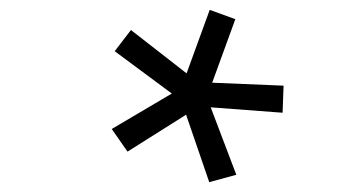

<svg xmlns="http://www.w3.org/2000/svg" viewBox="-20 -730 690 390"><path d="M239 -422 207 -468 329 -540 213 -626 246 -669 359 -581 406 -710 458 -691 411 -562 556 -556 554 -501 408 -512 460 -375 405 -360 358 -497Z"/></svg>

Font: Azeret Mono ExtraLight
Style: Italic
Weight: 250
Italic angle: -12°
Designer: Martin Vácha
Foundry: Displaay
Version: Version 1.002